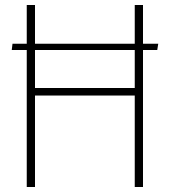

<svg xmlns="http://www.w3.org/2000/svg" viewBox="-20 -748 680 768"><path d="M27 -548 30 -573H87V-728H120V-573H519V-728H552V-573H613L609 -548H552V0H519V-366H120V0H87V-548ZM120 -396H519V-548H120Z"/></svg>

Font: Murecho ExtraLight
Style: Regular
Weight: 200
Designer: Neil Summerour
Foundry: Positype
Version: Version 1.010; ttfautohint (v1.8.3)